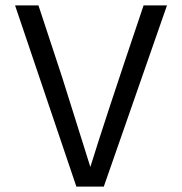

<svg xmlns="http://www.w3.org/2000/svg" viewBox="-20 -694 677 714"><path d="M366 0H264L36 -674H123L211 -407L316 -73Q367 -239 514 -674H601Z"/></svg>

Font: Hind Madurai
Style: Regular
Weight: 400
Designer: Jyotish Sonowal
Foundry: Indian Type Foundry
Version: Version 0.702;PS 1.0;hotconv 1.0.81;makeotf.lib2.5.63406